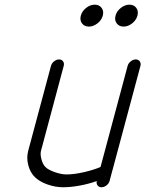

<svg xmlns="http://www.w3.org/2000/svg" viewBox="-20 -789 613 809"><path d="M248.5 -511.5 152.8 -153.8Q148.9 -139.9 154.5 -118.2Q160.2 -96.4 171.4 -85.2Q183.1 -73.5 210.7 -63.7Q238.3 -54 260.5 -54Q291.5 -54 333 -63.4Q374.5 -72.8 403.6 -85.4L517.8 -511.5Q520.8 -522.5 530.9 -530.5Q541 -538.6 552 -538.6Q563 -538.6 568.8 -530.5Q574.7 -522.5 571.8 -511.5L453.9 -71.8Q453.6 -71.3 453.4 -70.2Q453.1 -69.1 452.9 -68.6L441.9 -26.9Q439 -15.9 428.8 -7.9Q418.7 0 407.7 0Q397 0 391.1 -7.7Q385.3 -15.4 387.7 -26.1Q353.5 -13.9 315.8 -7Q278.1 0 246.1 0Q212.9 0 179.4 -12Q146 -23.9 126.7 -43Q106.9 -62.5 99 -93.4Q91.1 -124.3 98.9 -153.8L194.8 -511.5Q197.8 -522.5 207.9 -530.5Q218 -538.6 229 -538.6Q240 -538.6 245.7 -530.5Q251.5 -522.5 248.5 -511.5ZM325.4 -690.6Q315.4 -704.1 320.6 -723.1Q325.7 -742.2 342.9 -755.7Q360.1 -769.3 379.2 -769.3Q398.2 -769.3 408.2 -755.7Q418.2 -742.2 413.1 -723.1Q408 -704.1 390.7 -690.6Q373.5 -677 354.5 -677Q335.4 -677 325.4 -690.6ZM471.7 -690.6Q461.7 -704.1 466.8 -723.1Q471.9 -742.2 489.1 -755.7Q506.3 -769.3 525.4 -769.3Q544.4 -769.3 554.3 -755.7Q564.2 -742.2 559.1 -723.1Q554 -704.1 536.9 -690.6Q519.8 -677 500.7 -677Q481.7 -677 471.7 -690.6Z"/></svg>

Font: Tecnico
Style: FinoInclinado
Weight: 400
Italic angle: -15°
Version: Version 1.3